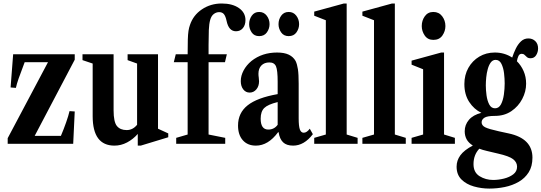

<svg xmlns="http://www.w3.org/2000/svg" viewBox="-20 -842 3170 1124"><path d="M25 0V-33L261 -478H124.5Q101 -416.5 89.2 -382.8Q77.5 -349 73 -327.5L42 -330L57 -524.5H417.5V-492.5L183 -46.5H336.5Q353.5 -86.5 367.2 -125.8Q381 -165 387 -191.5L417.5 -189.5L408.5 0Z M650 10.5Q522.5 10.5 522.5 -162V-470L463 -490V-524.5H645V-196Q645 -128 664.5 -104.2Q684 -80.5 721.5 -80.5Q757.5 -80.5 782.5 -111.5V-470L727 -490V-524.5H905V-88.5L965 -61V-38.5L804 10.5H786.5V-58Q759.5 -27 724 -8.2Q688.5 10.5 650 10.5Z M1011.5 0V-35L1078.5 -54.5V-478H997.5L1009 -524.5H1078.5Q1078.5 -578.5 1079.5 -610.5Q1080.5 -642.5 1083.5 -661.5Q1086.5 -680.5 1092 -695.5Q1111 -753 1162 -787.2Q1213 -821.5 1278 -821.5Q1340.5 -821.5 1378.8 -794.8Q1417 -768 1417 -724.5Q1417 -695.5 1401.8 -677.2Q1386.5 -659 1361.5 -659Q1319 -659 1306.5 -719.5Q1300.5 -747.5 1290.8 -759.2Q1281 -771 1263 -771Q1246 -771 1231.5 -760Q1217 -749 1210.5 -725.5Q1204 -702.5 1202.5 -666Q1201 -629.5 1201 -579V-524.5H1308L1297 -478H1201V-54.5L1298.5 -35V0Z M1478 10.5Q1429.5 10.5 1401.5 -21Q1373.5 -52.5 1373.5 -107Q1373.5 -181 1429.8 -225.5Q1486 -270 1605.5 -291V-363.5Q1605.5 -430.5 1595.8 -453.5Q1586 -476.5 1557 -476.5Q1527.5 -476.5 1510.2 -458.8Q1493 -441 1493 -410Q1493 -399 1494.8 -387.8Q1496.5 -376.5 1496.5 -366Q1496.5 -337.5 1480.8 -318.8Q1465 -300 1441.5 -300Q1418.5 -300 1404 -318.8Q1389.5 -337.5 1389.5 -367.5Q1389.5 -398.5 1406 -429.5Q1422.5 -460.5 1452 -485Q1514.5 -534.5 1602 -534.5Q1644.5 -534.5 1670.8 -521.8Q1697 -509 1710.5 -485Q1719.5 -466.5 1724 -437Q1728.5 -407.5 1728.5 -352.5V-148.5Q1728.5 -104.5 1735.2 -84.8Q1742 -65 1758 -65Q1776 -65 1793.5 -88.5L1811.5 -56.5Q1760.5 10.5 1696 10.5Q1657.5 10.5 1637.2 -9Q1617 -28.5 1611 -68H1608Q1550 10.5 1478 10.5ZM1550.5 -83.5Q1585 -83.5 1605.5 -111.5V-244.5Q1548 -230.5 1527 -209.8Q1506 -189 1506 -147.5Q1506 -83.5 1550.5 -83.5ZM1670 -630.5Q1641 -630.5 1625.8 -652.5Q1610.5 -674.5 1610.5 -700.5Q1610.5 -728.5 1626.2 -750.2Q1642 -772 1670 -772Q1698 -772 1714.5 -750.2Q1731 -728.5 1731 -700.5Q1731 -674.5 1715.5 -652.5Q1700 -630.5 1670 -630.5ZM1497 -630.5Q1468 -630.5 1453.2 -652.5Q1438.5 -674.5 1438.5 -700.5Q1438.5 -728.5 1454 -750.2Q1469.5 -772 1497 -772Q1525 -772 1541.5 -750.2Q1558 -728.5 1558 -700.5Q1558 -674.5 1542.5 -652.5Q1527 -630.5 1497 -630.5Z M1819.5 0V-35L1887.5 -54.5V-723.5L1819.5 -750V-774L1993 -821.5H2009.5V-54.5L2073.5 -35V0Z M2101.5 0V-35L2169.5 -54.5V-723.5L2101.5 -750V-774L2275 -821.5H2291.5V-54.5L2355.5 -35V0Z M2517 -608.5Q2484 -608.5 2466.5 -634Q2449 -659.5 2449 -689.5Q2449 -722 2467 -747Q2485 -772 2517 -772Q2549.5 -772 2568.5 -747Q2587.5 -722 2587.5 -689.5Q2587.5 -659.5 2569.8 -634Q2552 -608.5 2517 -608.5ZM2389.5 0V-35L2457 -54.5V-436.5L2389.5 -463.5V-487L2563 -534.5H2579.5V-54.5L2643 -35V0Z M2877.5 -163.5Q2832 -163.5 2815.8 -152.8Q2799.5 -142 2799.5 -126Q2799.5 -107.5 2820.2 -97Q2841 -86.5 2900 -73.5L2957.5 -61Q3097 -31.5 3097 81Q3097 132 3075 166.8Q3053 201.5 3016.5 222.5Q2980 243.5 2935.2 252.8Q2890.5 262 2844.5 262Q2798.5 262 2754.2 249.5Q2710 237 2681.5 208.8Q2653 180.5 2653 133.5Q2653 97.5 2675 67.2Q2697 37 2748 10Q2722.5 -6 2711.5 -26.8Q2700.5 -47.5 2700.5 -73.5Q2700.5 -111 2724.8 -140Q2749 -169 2798 -181.5Q2755 -202 2726.8 -245.2Q2698.5 -288.5 2698.5 -350Q2698.5 -403 2722 -444.8Q2745.5 -486.5 2785.8 -510.5Q2826 -534.5 2877 -534.5Q2933 -534.5 2978.5 -505Q2987 -531.5 2999.5 -557.2Q3012 -583 3030 -600Q3048 -617 3073 -617Q3097.5 -617 3113.8 -601.2Q3130 -585.5 3130 -558.5Q3130 -537 3118.8 -519Q3107.5 -501 3086 -501Q3072.5 -501 3065 -507.5Q3057.5 -514 3051 -520.5Q3044.5 -527 3034.5 -527Q3021 -527 3015 -514Q3009 -501 3006 -483.5Q3030.5 -459.5 3045.2 -426Q3060 -392.5 3060 -352Q3060 -306 3037.2 -262.5Q3014.5 -219 2973.5 -191.2Q2932.5 -163.5 2877.5 -163.5ZM2878 -208Q2900.5 -208 2912.8 -231.2Q2925 -254.5 2929.8 -288.2Q2934.5 -322 2934.5 -354Q2934.5 -380.5 2930.8 -412.8Q2927 -445 2915.5 -468.2Q2904 -491.5 2881.5 -491.5Q2864.5 -491.5 2853.2 -476.5Q2842 -461.5 2835.5 -438Q2829 -414.5 2826.5 -388.8Q2824 -363 2824 -342Q2824 -315.5 2828.2 -284Q2832.5 -252.5 2844.2 -230.2Q2856 -208 2878 -208ZM2752 119Q2752 167.5 2787.5 189.5Q2823 211.5 2867 211.5Q2898 211.5 2930.2 203.5Q2962.5 195.5 2984.8 178.5Q3007 161.5 3007 134Q3007 108 2984 90Q2961 72 2895 57L2829.5 41.5Q2805.5 36 2786 28.5Q2752 64.5 2752 119Z"/></svg>

Font: Libre Caslon Condensed
Style: Bold
Weight: 700
Designer: Pablo Impallari, Rodrigo Fuenzalida, Katja Schimmel, Ertekin Erdin
Foundry: Pablo Impallari, Rodrigo Fuenzalida
Version: Version 2.000; ttfautohint (v1.8.4.7-5d5b);gftools[0.9.33]